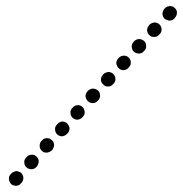

<svg xmlns="http://www.w3.org/2000/svg" viewBox="-20 -583 595 624"><path d="M10 -10Q9 -6 9 -1Q9 3 11 7Q13 12 16 15Q19 18 23 19Q28 21 32 21Q37 20 41 19Q45 17 48 13L50 11Q56 4 56 -5Q55 -14 49 -21Q45 -24 41 -25Q37 -27 32 -27Q28 -26 24 -24Q20 -23 17 -19L15 -17Q12 -14 10 -10ZM59 -55Q59 -45 66 -39Q73 -33 82 -33Q91 -33 98 -40L100 -42Q103 -46 104 -50Q106 -54 106 -59Q106 -63 104 -67Q102 -71 99 -74Q92 -81 82 -80Q73 -80 67 -73L65 -71Q58 -64 59 -55ZM109 -108Q109 -99 116 -93Q119 -90 123 -88Q127 -87 132 -87Q136 -87 140 -89Q145 -91 148 -94L150 -96Q153 -99 154 -104Q156 -108 156 -112Q155 -117 154 -121Q152 -125 148 -128Q142 -134 132 -134Q123 -134 117 -127L115 -125Q108 -118 109 -108ZM159 -162Q159 -153 166 -146Q173 -140 182 -140Q191 -141 198 -148L200 -150Q206 -157 206 -166Q205 -175 198 -182Q192 -188 182 -188Q173 -187 167 -180L165 -178Q158 -171 159 -162ZM209 -216Q209 -207 216 -200Q223 -194 232 -194Q241 -195 247 -201L249 -203Q253 -207 254 -211Q256 -215 255 -220Q255 -224 253 -228Q252 -232 248 -235Q241 -242 232 -241Q223 -241 217 -234L215 -232Q208 -225 209 -216ZM258 -270Q259 -260 266 -254Q272 -248 282 -248Q291 -248 297 -255L299 -257Q306 -264 305 -273Q305 -283 298 -289Q291 -295 282 -295Q273 -295 266 -288L264 -286Q258 -279 258 -270ZM308 -323Q309 -314 316 -308Q322 -301 332 -302Q341 -302 347 -309L349 -311Q356 -318 355 -327Q355 -336 348 -343Q341 -349 332 -349Q323 -348 316 -342L314 -339Q308 -333 308 -323ZM358 -377Q359 -368 366 -361Q372 -355 382 -355Q391 -356 397 -362L399 -365Q406 -371 405 -381Q405 -390 398 -396Q391 -403 382 -402Q373 -402 366 -395L364 -393Q358 -386 358 -377ZM408 -431Q409 -421 415 -415Q422 -409 432 -409Q441 -409 447 -416L449 -418Q456 -425 455 -434Q455 -444 448 -450Q441 -456 432 -456Q423 -456 416 -449L414 -447Q408 -440 408 -431ZM458 -484Q459 -475 465 -469Q472 -462 482 -463Q491 -463 497 -470L499 -472Q506 -479 505 -488Q505 -497 498 -504Q491 -510 482 -510Q473 -509 466 -503L464 -500Q458 -494 458 -484ZM510 -547Q508 -542 508 -538Q508 -534 510 -529Q512 -525 515 -522Q519 -519 523 -518Q527 -516 531 -516Q536 -516 540 -518Q544 -520 547 -523L549 -526Q555 -532 555 -542Q555 -551 548 -557Q541 -564 532 -563Q522 -563 516 -556L514 -554Q511 -551 510 -547Z"/></svg>

Font: FRB American Cursive Guidelines Dotted Extrabold
Style: Bold Italic
Weight: 800
Italic angle: -25°
Version: Version 2.0;Modular Font Editor K font №1